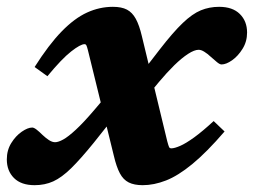

<svg xmlns="http://www.w3.org/2000/svg" viewBox="-52 -530 744 563"><path d="M346 -207.5 314 -226 223 -111.5Q184.5 -64 156.8 -36.8Q129 -9.5 104.2 1.8Q79.5 13 49.5 13Q10 13 -11 -8Q-32 -29 -32 -62.5Q-32 -89.5 -19 -110.5Q-6 -131.5 11.8 -143.8Q29.5 -156 42.5 -156Q47.5 -156 55.5 -149.8Q63.5 -143.5 72.5 -134.5Q82 -125.5 91.5 -119.2Q101 -113 109.5 -113Q119 -113 133.5 -121Q148 -129 170.2 -149.5Q192.5 -170 224.5 -207.5L294.5 -290L326.5 -268.5L416 -384.5Q455.5 -435.5 483.8 -462.5Q512 -489.5 537 -499.8Q562 -510 590.5 -510Q630 -510 651.2 -489Q672.5 -468 672.5 -434.5Q672.5 -408 659.2 -386.8Q646 -365.5 628.5 -353.2Q611 -341 597.5 -341Q592.5 -341 584.2 -347.8Q576 -354.5 566 -363.5Q556.5 -372.5 547.2 -378.2Q538 -384 530.5 -384Q518 -384 499.5 -372Q481 -360 459.2 -338.8Q437.5 -317.5 414 -289.5ZM606.5 -144.5Q554 -83.5 512 -49Q470 -14.5 434.8 -0.8Q399.5 13 366.5 13Q341.5 13 325.5 5Q309.5 -3 299.5 -21.8Q289.5 -40.5 282 -72.5L206 -382Q203 -394 201.2 -397.2Q199.5 -400.5 196 -400.5Q184 -400.5 156.8 -379.2Q129.5 -358 87 -306.5L49.5 -333.5Q91 -399 128.8 -437.8Q166.5 -476.5 203.2 -493.2Q240 -510 279 -510Q304.5 -510 320.2 -501.8Q336 -493.5 346.2 -474.8Q356.5 -456 364 -424L438.5 -115.5Q442 -102.5 443.8 -98.8Q445.5 -95 450.5 -95Q459.5 -95 476.2 -102.2Q493 -109.5 517.5 -127.2Q542 -145 574.5 -175Z"/></svg>

Font: Newsreader 9pt
Style: Bold Italic
Weight: 700
Italic angle: -17°
Designer: Hugues Gentile
Foundry: Production Type
Version: Version 1.003